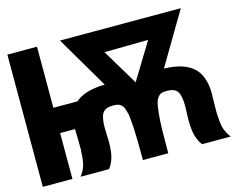

<svg xmlns="http://www.w3.org/2000/svg" viewBox="-107 -942 1346 1100"><g transform="rotate(-15 566.5 -392.0)"><path d="M18.1 0V-784.2H193.8V-421.9H336.9Q390.1 -471.2 512.2 -474.1L330.1 -784.2H1046.9L863.8 -475.1Q980.5 -472.2 1036.1 -421.9Q1091.8 -371.6 1091.8 -265.1Q1091.8 -255.4 1090.6 -214.4Q1089.4 -173.3 1089.8 -155Q1090.3 -136.7 1093 -105.2Q1095.7 -73.7 1103.5 -51.8Q1111.3 -29.8 1124 -12.2L1132.8 0H962.9L960.9 -2.9Q949.2 -17.6 941.2 -37.8Q933.1 -58.1 929.4 -76.2Q925.8 -94.2 924.3 -119.1Q922.9 -144 923.3 -159.9Q923.8 -175.8 924.8 -200.7Q925.8 -225.6 925.8 -234.9Q925.8 -298.3 908.9 -322.8Q892.1 -347.2 848.1 -347.2Q828.1 -347.2 816.7 -344Q805.2 -340.8 794.2 -328.1Q783.2 -315.4 778.1 -294.7Q772.9 -273.9 768.8 -234.1Q764.6 -194.3 763.4 -141.6Q762.2 -88.9 762.2 -7.8V0H611.8V-7.8Q611.8 -68.4 611.1 -111.8Q610.4 -155.3 608.4 -191.7Q606.4 -228 603.8 -251.7Q601.1 -275.4 595.7 -293.5Q590.3 -311.5 584.7 -321.3Q579.1 -331.1 569.6 -336.9Q560.1 -342.8 550.3 -344.5Q540.5 -346.2 525.9 -346.2Q481.9 -346.2 465.1 -321.8Q448.2 -297.4 448.2 -233.9Q448.2 -224.6 449.2 -199.7Q450.2 -174.8 450.7 -158.9Q451.2 -143.1 449.7 -118.2Q448.2 -93.3 444.6 -75.2Q440.9 -57.1 432.9 -37.4Q424.8 -17.6 413.1 -2.9L411.1 0H242.2L250 -11.2Q262.7 -28.8 270.5 -51Q278.3 -73.2 281 -104.5Q283.7 -135.7 284.2 -153.8Q284.7 -171.9 283.4 -212.4Q282.2 -252.9 282.2 -263.2V-272H193.8V0ZM559.1 -653.8 687 -440.9 818.8 -657.2Z"/></g></svg>

Font: Hussar Preview
Style: Bold
Weight: 700
Foundry: Cannot Into Space Fonts, PlusOne Fonts
Version: Version 2.29RC2 "Millennial"